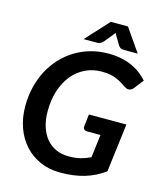

<svg xmlns="http://www.w3.org/2000/svg" viewBox="-132 -1009 942 1113"><g transform="rotate(15 339.0 -452.0)"><path d="M357 -95.5C329.3 -95.5 304.2 -100.6 281.8 -110.8C259.2 -120.9 240 -135.5 224 -154.5C208 -173.5 195.6 -196.7 186.8 -224C177.9 -251.3 173.5 -282.3 173.5 -317C173.5 -362.7 179.5 -404.1 191.5 -441.2C203.5 -478.4 220.3 -510.2 242 -536.8C263.7 -563.2 289.5 -583.8 319.5 -598.2C349.5 -612.8 382.5 -620 418.5 -620C438.2 -620 455.3 -618.5 470 -615.5C484.7 -612.5 497.8 -608.5 509.2 -603.5C520.8 -598.5 531.3 -592.9 541 -586.8C550.7 -580.6 560.3 -574.3 570 -568C580 -561.3 589.8 -559.1 599.5 -561.2C609.2 -563.4 617.3 -569.2 624 -578.5L666 -632.5C654 -645.8 640.3 -658.5 625 -670.5C609.7 -682.5 592.3 -693 573 -702C553.7 -711 532.1 -718.1 508.2 -723.2C484.4 -728.4 457.8 -731 428.5 -731C391.8 -731 356.8 -726.3 323.2 -717C289.8 -707.7 258.7 -694.2 230 -676.8C201.3 -659.2 175.3 -638.1 152 -613.2C128.7 -588.4 108.8 -560.5 92.2 -529.5C75.8 -498.5 63 -464.8 54 -428.2C45 -391.8 40.5 -353.2 40.5 -312.5C40.5 -266.2 47.5 -223.4 61.5 -184.2C75.5 -145.1 95.4 -111.3 121.2 -82.8C147.1 -54.2 178.1 -32 214.2 -16C250.4 0 290.7 8 335 8C389.3 8 437.7 1.7 480 -11C522.3 -23.7 561.8 -43.3 598.5 -70L634.5 -360.5H409.5L401 -286.5C400.3 -279.8 402.1 -274.2 406.2 -269.8C410.4 -265.2 416.7 -263 425 -263H505L488 -125C469 -115.7 449.2 -108.4 428.5 -103.2C407.8 -98.1 384 -95.5 357 -95.5ZM591.5 -774.5 496 -912H393L266.5 -774.5H345.5C350.2 -774.5 355.8 -775.4 362.5 -777.2C369.2 -779.1 376.7 -784.5 385 -793.5L428.5 -846.5L436.5 -857.5C437.5 -855.8 438.4 -854.1 439.2 -852.2C440.1 -850.4 441.2 -848.5 442.5 -846.5L474 -793.5C479.7 -784.5 485.8 -779.1 492.2 -777.2C498.8 -775.4 504.3 -774.5 509 -774.5Z"/></g></svg>

Font: Lato
Style: Bold Italic
Weight: 700
Italic angle: -7°
Designer: Lukasz Dziedzic
Foundry: tyPoland Lukasz Dziedzic
Version: Version 2.007; 2014-02-27